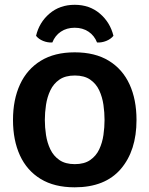

<svg xmlns="http://www.w3.org/2000/svg" viewBox="-20 -786 638 820"><path d="M35.5 -273.5Q35.5 -360.5 65.5 -425.5Q95.5 -490.5 154.2 -526.5Q213 -562.5 299 -562.5Q386 -562.5 444.8 -526.5Q503.5 -490.5 533.2 -425.8Q563 -361 563 -273.5Q563 -142.5 495.8 -64.2Q428.5 14 299 14Q212 14 153.5 -21.8Q95 -57.5 65.2 -122.2Q35.5 -187 35.5 -273.5ZM171.5 -273.5Q171.5 -242.5 176.5 -209.5Q181.5 -176.5 195 -148.2Q208.5 -120 233.8 -102.5Q259 -85 299.5 -85Q340 -85 365.2 -102.5Q390.5 -120 403.8 -148.2Q417 -176.5 421.8 -209.5Q426.5 -242.5 426.5 -273.5Q426.5 -305 421.8 -338.2Q417 -371.5 403.8 -400Q390.5 -428.5 365.2 -446Q340 -463.5 299.5 -463.5Q259 -463.5 233.8 -446Q208.5 -428.5 195 -400Q181.5 -371.5 176.5 -338.2Q171.5 -305 171.5 -273.5ZM464.5 -633Q453 -619 433.8 -611.2Q414.5 -603.5 394.5 -604.5Q383 -634 358 -650.8Q333 -667.5 299 -667.5Q265 -667.5 240 -650.8Q215 -634 203.5 -604.5Q183.5 -603.5 164.2 -611.2Q145 -619 134 -633Q147.5 -690.5 191.5 -728Q235.5 -765.5 299 -765.5Q362.5 -765.5 406.5 -728Q450.5 -690.5 464.5 -633Z"/></svg>

Font: Signika SC SemiBold
Style: Regular
Weight: 600
Designer: Anna Giedryś
Foundry: Anna Giedryś
Version: Version 2.000; ttfautohint (v1.8.3) -l 8 -r 50 -G 200 -x 9 -